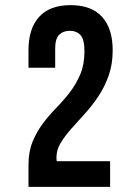

<svg xmlns="http://www.w3.org/2000/svg" viewBox="-20 -728 532 748"><path d="M309 -528Q309 -575 293.5 -591.5Q278 -608 252 -608Q226 -608 210.5 -592.5Q195 -577 195 -539V-464H91V-532Q91 -617 132.5 -662.5Q174 -708 255 -708Q336 -708 377.5 -662.5Q419 -617 419 -532Q419 -477 403 -432.5Q387 -388 362.5 -351.5Q338 -315 309.5 -284Q281 -253 256.5 -225Q232 -197 216 -170.5Q200 -144 200 -115Q200 -105 201 -100H409V0H91V-86Q91 -137 107 -176Q123 -215 147.5 -247.5Q172 -280 200 -308.5Q228 -337 252.5 -369Q277 -401 293 -439Q309 -477 309 -528Z"/></svg>

Font: Bebas Neue Bold
Style: Regular
Weight: 700
Designer: Ryoichi Tsunekawa & LGV (GE)
Foundry: Free Software Foundation, Inc.
Version: Version 1.003 August 13, 2016